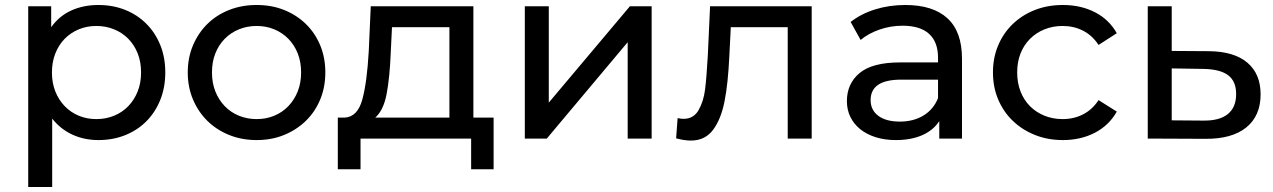

<svg xmlns="http://www.w3.org/2000/svg" viewBox="-20 -555 5099 769"><path d="M642 -265Q642 -205 622 -155Q602 -105 566 -69Q530 -33 481 -13.5Q432 6 374 6Q317 6 269.5 -16Q222 -38 189 -80V194H93V-530H185V-446Q217 -491 265.5 -513Q314 -535 374 -535Q432 -535 481 -515.5Q530 -496 566 -460Q602 -424 622 -374.5Q642 -325 642 -265ZM545 -265Q545 -307 531.5 -341Q518 -375 494 -399.5Q470 -424 437 -437.5Q404 -451 366 -451Q328 -451 295.5 -437.5Q263 -424 239 -399.5Q215 -375 201.5 -340.5Q188 -306 188 -265Q188 -223 201.5 -189Q215 -155 239 -130Q263 -105 295.5 -91.5Q328 -78 366 -78Q404 -78 437 -91.5Q470 -105 494 -130Q518 -155 531.5 -189Q545 -223 545 -265Z M732 -265Q732 -324 753 -373.5Q774 -423 810.5 -459Q847 -495 897.5 -515Q948 -535 1008 -535Q1068 -535 1118 -515Q1168 -495 1205 -459Q1242 -423 1262.5 -373.5Q1283 -324 1283 -265Q1283 -206 1262.5 -156.5Q1242 -107 1205 -71Q1168 -35 1118 -14.5Q1068 6 1008 6Q948 6 897.5 -14.5Q847 -35 810.5 -71Q774 -107 753 -156.5Q732 -206 732 -265ZM1186 -265Q1186 -307 1172.5 -341Q1159 -375 1135 -399.5Q1111 -424 1078.5 -437.5Q1046 -451 1008 -451Q970 -451 937 -437.5Q904 -424 880 -399.5Q856 -375 842.5 -341Q829 -307 829 -265Q829 -223 842.5 -189Q856 -155 880 -130Q904 -105 937 -91.5Q970 -78 1008 -78Q1046 -78 1078.5 -91.5Q1111 -105 1135 -130Q1159 -155 1172.5 -189Q1186 -223 1186 -265Z M1957 -84V123H1867V0H1424V123H1333V-84H1361Q1412 -87 1431 -156Q1450 -225 1457 -351L1465 -530H1876V-84ZM1483 -84H1780V-446H1550L1545 -344Q1541 -244 1528.5 -178.5Q1516 -113 1483 -84Z M2082 -530H2178V-144L2503 -530H2590V0H2494V-386L2170 0H2082Z M3231 -530V0H3135V-446H2907L2901 -328Q2896 -221 2882 -149.5Q2868 -78 2836 -35Q2804 8 2747 8Q2721 8 2688 -1L2694 -82Q2707 -79 2718 -79Q2758 -79 2778 -114Q2798 -149 2804 -197Q2810 -245 2815 -334L2824 -530Z M3833 -320V0H3742V-70Q3718 -33 3673.5 -13.5Q3629 6 3568 6Q3523 6 3487 -5.5Q3451 -17 3425.5 -37.5Q3400 -58 3386 -86.5Q3372 -115 3372 -150Q3372 -220 3423 -262.5Q3474 -305 3585 -305H3737V-324Q3737 -387 3701 -419.5Q3665 -452 3595 -452Q3547 -452 3502.5 -436.5Q3458 -421 3427 -395L3387 -467Q3429 -500 3485.5 -517.5Q3542 -535 3606 -535Q3717 -535 3775 -481.5Q3833 -428 3833 -320ZM3737 -162V-236H3589Q3467 -236 3467 -154Q3467 -114 3498 -91Q3529 -68 3584 -68Q3639 -68 3679 -92.5Q3719 -117 3737 -162Z M3957 -265Q3957 -324 3978 -373.5Q3999 -423 4036.5 -459Q4074 -495 4125 -515Q4176 -535 4237 -535Q4309 -535 4365.5 -506Q4422 -477 4453 -422L4380 -375Q4355 -413 4318 -432Q4281 -451 4236 -451Q4197 -451 4163.5 -437.5Q4130 -424 4105.5 -399.5Q4081 -375 4067.5 -341Q4054 -307 4054 -265Q4054 -223 4067.5 -188.5Q4081 -154 4105.5 -129.5Q4130 -105 4163.5 -91.5Q4197 -78 4236 -78Q4281 -78 4318 -97Q4355 -116 4380 -154L4453 -108Q4422 -53 4365.5 -23.5Q4309 6 4237 6Q4176 6 4125 -14.5Q4074 -35 4036.5 -71Q3999 -107 3978 -156.5Q3957 -206 3957 -265Z M5029 -177Q5029 -91 4971.5 -44.5Q4914 2 4807 1L4577 0V-530H4673V-351L4822 -350Q4923 -349 4976 -304Q5029 -259 5029 -177ZM4931 -178Q4931 -230 4898.5 -254Q4866 -278 4799 -279L4673 -281V-73L4799 -72Q4864 -71 4897.5 -98Q4931 -125 4931 -178Z"/></svg>

Font: CMG Sans Medium
Style: Regular
Weight: 500
Designer: Julieta Ulanovsky
Foundry: Julieta Ulanovsky
Version: Version 7.200